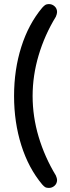

<svg xmlns="http://www.w3.org/2000/svg" viewBox="-20 -771 345 942"><path d="M187 134Q120 54 84.5 -58.5Q49 -171 49 -300Q49 -429 84.5 -541Q120 -653 187 -733Q196 -743 202.5 -747Q209 -751 220 -751Q236 -751 248 -740Q260 -729 260 -712Q260 -703 254 -689Q199 -599 169.5 -499.5Q140 -400 140 -300Q140 -199 169.5 -100Q199 -1 254 90Q260 104 260 112Q260 129 248 140Q236 151 220 151Q208 151 202 147.5Q196 144 187 134Z"/></svg>

Font: 寒蝉全圆体
Style: Regular
Weight: 400
Designer: Warren2060
      Designed by Motoya company      

      [Varela Round]
      Joe Prince(Latin component); Avraham Cornf
Foundry: ChillType
Version: Version 3.200